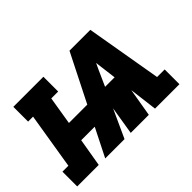

<svg xmlns="http://www.w3.org/2000/svg" viewBox="-137 -752 984 984"><g transform="rotate(-45 354.5 -260.0)"><path d="M-41 0V-107H2L52 -413H16V-520H234V-413H184L159 -260H292L423 -520H574L645 -107H700V0H523L504 -153L478 0H347L372 -153L302 0H162L239 -153H141L115 0ZM421 -260H490L479 -347Q478 -355 477 -363Q476 -371 475 -379Q471 -371 467.5 -363Q464 -355 460 -347Z"/></g></svg>

Font: Iosevka Etoile Heavy Oblique
Style: Regular
Weight: 900
Italic angle: -9°
Designer: Belleve Invis
Foundry: Belleve Invis
Version: Version 15.5.2; ttfautohint (v1.8.4)